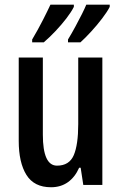

<svg xmlns="http://www.w3.org/2000/svg" viewBox="-20 -786 516 816"><path d="M415 -541.5V0H334L322.8 -73.2H316.4Q298.8 -33.2 268.6 -11.7Q238.3 9.8 196.8 9.8Q125 9.8 92.3 -42.7Q59.6 -95.2 59.6 -187V-541.5H162.1V-213.9Q162.1 -82 222.2 -82Q274.4 -82 293.5 -126.5Q312.5 -170.9 312.5 -258.8V-541.5ZM446.3 -766.1V-756.8Q436 -736.3 414.3 -707.8Q392.6 -679.2 367.2 -651.6Q341.8 -624 321.8 -606H269V-618.2Q284.7 -644 300.3 -672.9Q315.9 -701.7 328.4 -726.6Q340.8 -751.5 346.7 -766.1ZM293.9 -766.1V-756.8Q283.2 -735.4 262.5 -708.3Q241.7 -681.2 216.3 -654.3Q190.9 -627.4 166 -606H116.7V-618.2Q141.1 -659.2 162.6 -701.4Q184.1 -743.7 194.3 -766.1Z"/></svg>

Font: Open Sans Condensed SemiBold
Style: Regular
Weight: 600
Width: 3
Designer: Monotype Design Team
Foundry: Monotype Imaging Inc.
Version: Version 3.000; ttfautohint (v1.8.4)